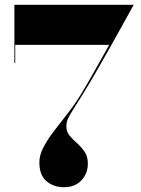

<svg xmlns="http://www.w3.org/2000/svg" viewBox="-20 -770 586 800"><path d="M144 -94Q144 -123.5 160.8 -155.8Q177.5 -188 204 -222.8Q230.5 -257.5 260.2 -295.2Q290 -333 315.5 -374Q340.5 -415 369.5 -466.5Q398.5 -518 435 -583H43.5V-508H40V-750H537Q537 -750 523 -724.5Q509 -699 485.8 -657.2Q462.5 -615.5 434.8 -565.8Q407 -516 378.5 -467Q350 -418 326 -379Q300.5 -337.5 285.2 -314Q270 -290.5 263.2 -275.2Q256.5 -260 256.5 -244Q256.5 -221 270 -204.8Q283.5 -188.5 301.2 -173Q319 -157.5 332.5 -137.8Q346 -118 346 -88Q346 -47 319.2 -18.5Q292.5 10 246 10Q203 10 173.5 -15.2Q144 -40.5 144 -94Z"/></svg>

Font: Bodoni* 48
Style: Bold
Weight: 700
Version: Version 2.2